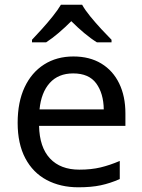

<svg xmlns="http://www.w3.org/2000/svg" viewBox="-20 -786 604 816"><path d="M292 -546Q361 -546 410.5 -516Q460 -486 486.5 -431.5Q513 -377 513 -304V-251H146Q148 -160 192.5 -112.5Q237 -65 317 -65Q368 -65 407.5 -74.5Q447 -84 489 -102V-25Q448 -7 408 1.5Q368 10 313 10Q237 10 178.5 -21Q120 -52 87.5 -113.5Q55 -175 55 -264Q55 -352 84.5 -415Q114 -478 167.5 -512Q221 -546 292 -546ZM291 -474Q228 -474 191.5 -433.5Q155 -393 148 -321H421Q420 -389 389 -431.5Q358 -474 291 -474ZM329 -766Q341 -744 363.5 -716.5Q386 -689 410.5 -662.5Q435 -636 454 -617V-606H392Q366 -622 338 -645.5Q310 -669 283 -696Q256 -669 229 -646Q202 -623 176 -606H116V-617Q135 -637 158.5 -663Q182 -689 204 -716.5Q226 -744 239 -766Z"/></svg>

Font: Noto Sans
Style: Regular
Weight: 400
Designer: Monotype Design Team
Foundry: Monotype Imaging Inc.
Version: Version 2.007